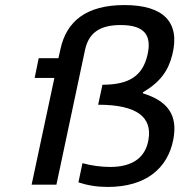

<svg xmlns="http://www.w3.org/2000/svg" viewBox="-20 -730 710 759"><path d="M457 -631C555 -631 580 -587 563 -513C544 -431 492 -395 385 -395L368 -316C523 -316 582 -266 567 -178C556 -112 510 -70 415 -70C382 -70 341 -75 306 -85L290 -9C327 3 363 9 406 9C556 9 643 -64 665 -178C684 -275 643 -331 545 -361V-365C614 -406 645 -450 661 -513C693 -640 629 -710 472 -710C321 -710 243 -646 219 -536L211 -500H133L117 -422H195L105 0H203L316 -532C329 -593 366 -631 457 -631Z"/></svg>

Font: LT Wave
Style: Italic
Weight: 400
Designer: Daniel Lyons
Version: Version 2.5 (Glyphs App)